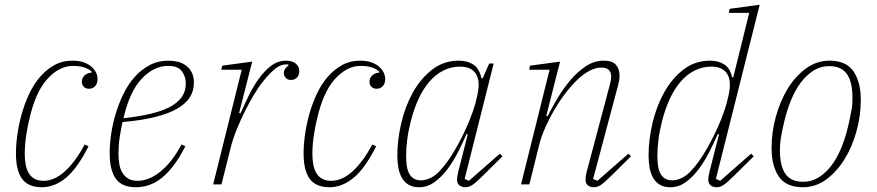

<svg xmlns="http://www.w3.org/2000/svg" viewBox="-20 -775 3685 807"><path d="M156 12Q99 12 73 -23Q47 -58 47 -130Q47 -166 53 -209Q59 -252 71 -295Q83 -338 102 -379Q121 -420 147.5 -451Q174 -482 208 -501Q242 -520 285 -520Q333 -520 361.5 -497Q390 -474 390 -442Q390 -424 380 -413Q370 -402 354 -402Q340 -402 332 -410.5Q324 -419 324 -432Q324 -446 334.5 -457Q345 -468 365 -470V-474Q354 -485 334.5 -491.5Q315 -498 286 -498Q229 -498 178.5 -442.5Q128 -387 102 -268Q100 -260 97 -245.5Q94 -231 91 -212Q88 -193 86 -171.5Q84 -150 84 -128Q84 -106 87.5 -85.5Q91 -65 99.5 -49.5Q108 -34 123.5 -24.5Q139 -15 163 -15Q209 -15 253 -55Q297 -95 336 -168L352 -160Q305 -67 257 -27.5Q209 12 156 12Z M551 12Q493 12 467 -23.5Q441 -59 441 -132Q441 -167 447 -210Q453 -253 466 -296Q479 -339 498.5 -379.5Q518 -420 545.5 -451Q573 -482 608.5 -501Q644 -520 688 -520Q708 -520 727 -515.5Q746 -511 761 -500Q776 -489 785.5 -471.5Q795 -454 795 -427Q795 -394 778.5 -367Q762 -340 726 -319Q690 -298 633 -283.5Q576 -269 495 -262Q488 -231 483 -197.5Q478 -164 478 -129Q478 -106 481.5 -85.5Q485 -65 494 -49.5Q503 -34 518.5 -24.5Q534 -15 558 -15Q606 -15 654.5 -54Q703 -93 743 -168L759 -160Q735 -113 710 -80Q685 -47 659 -26.5Q633 -6 606 3Q579 12 551 12ZM499 -278Q561 -285 609.5 -296Q658 -307 692 -324.5Q726 -342 743.5 -366.5Q761 -391 761 -424Q761 -452 745 -475Q729 -498 686 -498Q627 -498 576 -444.5Q525 -391 499 -278Z M996 -482H910L914 -499L1040 -516L985 -300L991 -299Q1006 -333 1025 -372Q1044 -411 1067.5 -444Q1091 -477 1119.5 -498.5Q1148 -520 1182 -520Q1209 -520 1223.5 -507.5Q1238 -495 1238 -477Q1238 -460 1228.5 -449.5Q1219 -439 1203 -439Q1189 -439 1181 -448Q1173 -457 1173 -468Q1173 -478 1179 -486.5Q1185 -495 1193 -500L1191 -504H1180Q1159 -504 1136 -485.5Q1113 -467 1085 -432Q1070 -414 1050.5 -382Q1031 -350 1011.5 -311.5Q992 -273 975.5 -232.5Q959 -192 950 -156L911 0H876Z M1365 12Q1308 12 1282 -23Q1256 -58 1256 -130Q1256 -166 1262 -209Q1268 -252 1280 -295Q1292 -338 1311 -379Q1330 -420 1356.5 -451Q1383 -482 1417 -501Q1451 -520 1494 -520Q1542 -520 1570.5 -497Q1599 -474 1599 -442Q1599 -424 1589 -413Q1579 -402 1563 -402Q1549 -402 1541 -410.5Q1533 -419 1533 -432Q1533 -446 1543.5 -457Q1554 -468 1574 -470V-474Q1563 -485 1543.5 -491.5Q1524 -498 1495 -498Q1438 -498 1387.5 -442.5Q1337 -387 1311 -268Q1309 -260 1306 -245.5Q1303 -231 1300 -212Q1297 -193 1295 -171.5Q1293 -150 1293 -128Q1293 -106 1296.5 -85.5Q1300 -65 1308.5 -49.5Q1317 -34 1332.5 -24.5Q1348 -15 1372 -15Q1418 -15 1462 -55Q1506 -95 1545 -168L1561 -160Q1514 -67 1466 -27.5Q1418 12 1365 12Z M1742 12Q1715 12 1697.5 1.5Q1680 -9 1669.5 -27Q1659 -45 1654.5 -69.5Q1650 -94 1650 -121Q1650 -187 1666.5 -257.5Q1683 -328 1715.5 -386.5Q1748 -445 1796.5 -482.5Q1845 -520 1908 -520Q1944 -520 1969 -504Q1994 -488 2004 -446H2009L2036 -508H2055L1933 -23L1951 -15L2081 -129L2092 -118L2008 -35Q1979 -6 1964.5 3Q1950 12 1936 12Q1922 12 1911.5 4.5Q1901 -3 1901 -20Q1901 -33 1906 -53L1946 -210L1941 -212Q1926 -177 1906 -137.5Q1886 -98 1861.5 -65Q1837 -32 1807 -10Q1777 12 1742 12ZM1751 -17Q1769 -17 1791.5 -28Q1814 -39 1835 -64Q1859 -91 1881 -126.5Q1903 -162 1922 -200Q1941 -238 1955.5 -274.5Q1970 -311 1978 -340L1983 -361Q2001 -429 1982 -462Q1963 -495 1914 -495Q1876 -495 1843.5 -478.5Q1811 -462 1785 -432Q1759 -402 1739.5 -360Q1720 -318 1707 -267Q1696 -224 1691.5 -187Q1687 -150 1687 -121Q1687 -99 1689.5 -80Q1692 -61 1699 -47Q1706 -33 1718.5 -25Q1731 -17 1751 -17Z M2476 12Q2462 12 2451.5 4.5Q2441 -3 2441 -20Q2441 -33 2446 -53L2544 -422Q2549 -442 2549 -452Q2549 -491 2508 -491Q2460 -491 2405 -438Q2381 -415 2356.5 -383Q2332 -351 2310.5 -314.5Q2289 -278 2272 -239.5Q2255 -201 2246 -165L2205 0H2170L2290 -482H2204L2208 -499L2334 -516L2276 -288L2282 -287Q2299 -321 2323 -361.5Q2347 -402 2377 -437.5Q2407 -473 2442 -496.5Q2477 -520 2518 -520Q2554 -520 2569 -502.5Q2584 -485 2584 -457Q2584 -439 2578 -417L2473 -23L2491 -15L2621 -129L2632 -118L2548 -35Q2519 -6 2504.5 3Q2490 12 2476 12Z M2798 12Q2771 12 2753.5 1.5Q2736 -9 2725.5 -27Q2715 -45 2710.5 -69.5Q2706 -94 2706 -121Q2706 -187 2722.5 -257.5Q2739 -328 2771.5 -386.5Q2804 -445 2852.5 -482.5Q2901 -520 2964 -520Q3000 -520 3024.5 -504Q3049 -488 3057 -450H3062L3129 -721H3043L3047 -738L3173 -755L2989 -23L3007 -15L3137 -129L3148 -118L3064 -35Q3035 -6 3020.5 3Q3006 12 2992 12Q2978 12 2967.5 4.5Q2957 -3 2957 -20Q2957 -33 2962 -53L3002 -210L2997 -212Q2982 -177 2962 -137.5Q2942 -98 2917.5 -65Q2893 -32 2863 -10Q2833 12 2798 12ZM2807 -17Q2825 -17 2847.5 -28Q2870 -39 2891 -64Q2915 -91 2937 -126.5Q2959 -162 2978 -200Q2997 -238 3011.5 -274.5Q3026 -311 3034 -340L3039 -361Q3057 -429 3038 -462Q3019 -495 2970 -495Q2932 -495 2899.5 -478.5Q2867 -462 2841 -432Q2815 -402 2795.5 -360Q2776 -318 2763 -267Q2752 -224 2747.5 -187Q2743 -150 2743 -121Q2743 -99 2745.5 -80Q2748 -61 2755 -47Q2762 -33 2774.5 -25Q2787 -17 2807 -17Z M3356 -11Q3392 -11 3422 -30Q3452 -49 3475.5 -80.5Q3499 -112 3516 -153.5Q3533 -195 3544 -241Q3550 -266 3553.5 -284Q3557 -302 3559.5 -316Q3562 -330 3562.5 -341.5Q3563 -353 3563 -364Q3563 -394 3558 -418.5Q3553 -443 3542 -460.5Q3531 -478 3512 -487.5Q3493 -497 3465 -497Q3429 -497 3399 -478Q3369 -459 3345.5 -427.5Q3322 -396 3305 -354.5Q3288 -313 3277 -267Q3265 -217 3261.5 -191.5Q3258 -166 3258 -144Q3258 -114 3263 -89.5Q3268 -65 3279 -47.5Q3290 -30 3309 -20.5Q3328 -11 3356 -11ZM3355 12Q3284 12 3253.5 -33Q3223 -78 3223 -153Q3223 -219 3241 -284.5Q3259 -350 3291 -402.5Q3323 -455 3368 -487.5Q3413 -520 3466 -520Q3537 -520 3567.5 -475Q3598 -430 3598 -355Q3598 -289 3580 -223.5Q3562 -158 3529.5 -105.5Q3497 -53 3452.5 -20.5Q3408 12 3355 12Z"/></svg>

Font: IBM Plex Serif ExtLt
Style: Italic
Weight: 200
Italic angle: -14°
Designer: Mike Abbink, Paul van der Laan, Pieter van Rosmalen
Foundry: Bold Monday
Version: Version 3.001